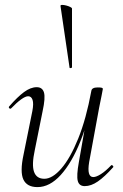

<svg xmlns="http://www.w3.org/2000/svg" viewBox="-20 -751 502 784"><path d="M133 13Q90 13 75.5 -18Q61 -49 76 -119L112 -297Q118 -328 113 -343Q108 -358 95 -358Q84 -358 66 -345Q48 -332 26 -309Q22 -305 18 -309Q14 -313 18 -317Q51 -355 78 -375Q105 -395 130 -395Q153 -395 159.5 -373.5Q166 -352 154 -297L122 -138Q109 -78 119 -49.5Q129 -21 161 -21Q194 -21 230.5 -63Q267 -105 299.5 -185.5Q332 -266 353 -380L364 -379Q344 -263 308.5 -174.5Q273 -86 228 -36.5Q183 13 133 13ZM326 9Q303 9 297.5 -12.5Q292 -34 302 -89L353 -380Q355 -394 379 -394Q392 -394 396 -392.5Q400 -391 400 -388Q400 -385 395 -361.5Q390 -338 385 -312L344 -89Q334 -28 361 -28Q373 -28 392 -40Q411 -52 433 -75Q436 -79 440.5 -74.5Q445 -70 441 -67Q407 -29 379.5 -10Q352 9 326 9ZM264 -475 227 -727Q227 -731 234 -731Q241 -731 250.5 -728.5Q260 -726 267 -722.5Q274 -719 274 -716V-476Q274 -474 269 -473Q264 -472 264 -475Z"/></svg>

Font: Cormorant Infant Light
Style: Italic
Weight: 300
Italic angle: -10°
Designer: Christian Thalmann (Catharsis Fonts)
Foundry: Catharsis Fonts
Version: Version 4.001